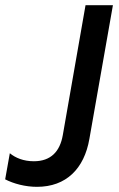

<svg xmlns="http://www.w3.org/2000/svg" viewBox="-25 -720 462 743"><path d="M118 3C231 3 301 -67 321 -183L412 -700H306L218 -197C207 -134 172 -96 106 -96C66 -96 35 -109 13 -127L-5 -26C28 -9 73 3 118 3Z"/></svg>

Font: Fixel Display 20240404 Medium
Style: Italic
Weight: 500
Italic angle: -10°
Designer: AlfaBravo + MacPaw
Foundry: Kyrylo Tkachov, Marchela Mozhyna, Serhii Makarenko, Maria Weinstein, Zakhar Kryvoshyya
Version: Version 1.211;Glyphs 3.2 (3225)